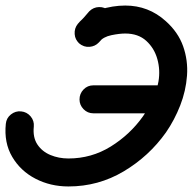

<svg xmlns="http://www.w3.org/2000/svg" viewBox="-39 -623 696 693"><path d="M355 -584Q370 -570 371 -549Q372 -528 357 -513Q348 -502 338 -491.5Q328 -481 318 -470Q304 -455 283 -454Q262 -453 246 -467Q231 -482 230.5 -502.5Q230 -523 244 -539Q254 -549 264 -560Q274 -571 283 -582Q298 -597 318.5 -597.5Q339 -598 355 -584ZM319 -472Q306 -456 285 -454Q264 -452 248 -466Q232 -479 230.5 -500Q229 -521 242 -537Q272 -573 320 -588Q368 -603 413 -603Q497 -603 559 -547Q604 -507 622 -456Q640 -405 636 -350Q632 -295 611.5 -242.5Q591 -190 560 -145Q499 -59 407.5 -4.5Q316 50 208 50Q143 50 89 22Q35 -6 5 -57Q-25 -108 -18 -176Q-18 -176 -18 -176Q-18 -176 -18 -176Q-16 -197 0.5 -210Q17 -223 37 -221Q58 -219 71.5 -203Q85 -187 83 -166Q79 -127 96 -101.5Q113 -76 143 -63.5Q173 -51 208 -51Q291 -51 360.5 -94Q430 -137 477 -203Q497 -232 512 -263.5Q527 -295 533 -329Q540 -370 529 -409.5Q518 -449 489 -475.5Q460 -502 413 -502Q392 -502 363 -496Q334 -490 319 -472Q319 -472 319 -472Q319 -472 319 -472ZM298 -214Q277 -214 262.5 -229Q248 -244 248 -264Q248 -285 262.5 -300Q277 -315 298 -315Q364 -315 431 -315Q498 -315 564 -315Q564 -315 564 -315Q564 -315 564 -315Q585 -315 600 -300Q615 -285 615 -264Q615 -244 600 -229Q585 -214 564 -214Q498 -214 431 -214Q364 -214 298 -214Q298 -214 298 -214Q298 -214 298 -214Z"/></svg>

Font: FRB American Cursive Ultra
Style: Bold Italic
Weight: 1000
Italic angle: -25°
Version: Version 2.0;Modular Font Editor K font №1